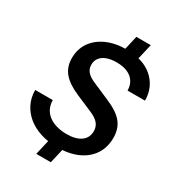

<svg xmlns="http://www.w3.org/2000/svg" viewBox="-219 -956 1084 1191"><g transform="rotate(30 323.5 -360.5)"><path d="M372 -696 403 -830H506L475 -696ZM362 -20 332 109H228L258 -20ZM320 9Q254 9 199.5 -8.5Q145 -26 106 -58Q67 -90 45.5 -134Q24 -178 24 -231H150Q150 -200 162 -174Q174 -148 197.5 -129.5Q221 -111 254.5 -101Q288 -91 328 -91Q395 -91 431 -117.5Q467 -144 467 -191Q467 -223 448 -245.5Q429 -268 389 -285L270 -336Q193 -369 157.5 -411.5Q122 -454 122 -516Q122 -581 155.5 -629.5Q189 -678 249.5 -705Q310 -732 389 -732Q448 -732 495.5 -717Q543 -702 576.5 -673Q610 -644 628.5 -604Q647 -564 647 -514H522Q522 -551 504.5 -577.5Q487 -604 455 -618Q423 -632 377 -632Q337 -632 308 -621.5Q279 -611 263 -590.5Q247 -570 247 -540Q247 -512 265.5 -490.5Q284 -469 326 -452L441 -402Q522 -368 557.5 -325Q593 -282 593 -216Q593 -147 559.5 -96.5Q526 -46 465 -18.5Q404 9 320 9Z"/></g></svg>

Font: Instrument Sans SemiBold
Style: Italic
Weight: 600
Italic angle: -13°
Designer: Rodrigo Fuenzalida
Foundry: fragTYPE
Version: Version 1.000;gftools[0.9.28]